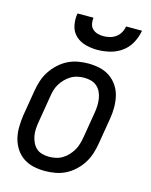

<svg xmlns="http://www.w3.org/2000/svg" viewBox="-113 -813 701 894"><g transform="rotate(15 237.5 -366.0)"><path d="M191 8Q162 8 135 2Q108 -4 86 -19Q64 -34 49.5 -56.5Q35 -79 28.5 -105Q22 -131 22.5 -159.5Q23 -188 27 -216L48 -342Q52 -366 60 -390.5Q68 -415 82.5 -437Q97 -459 117 -477.5Q137 -496 160 -507.5Q183 -519 208 -523.5Q233 -528 257 -528Q286 -528 313 -522Q340 -516 362 -501Q384 -486 399 -463.5Q414 -441 420 -415Q426 -389 426 -360.5Q426 -332 421 -304L400 -178Q396 -154 388 -129.5Q380 -105 366 -83Q352 -61 332 -42.5Q312 -24 289 -12.5Q266 -1 240.5 3.5Q215 8 191 8ZM192 -61Q208 -61 224.5 -64.5Q241 -68 256 -77Q271 -86 283 -99Q295 -112 303.5 -126.5Q312 -141 316.5 -157Q321 -173 324 -189L345 -315Q348 -332 348.5 -349.5Q349 -367 346.5 -383Q344 -399 337 -414Q330 -429 318 -439.5Q306 -450 290 -454.5Q274 -459 257 -459Q241 -459 224.5 -455.5Q208 -452 193 -443Q178 -434 165.5 -421Q153 -408 144.5 -393.5Q136 -379 131.5 -363Q127 -347 125 -331L104 -205Q101 -188 100 -170.5Q99 -153 102 -137Q105 -121 112 -106Q119 -91 130.5 -80.5Q142 -70 158.5 -65.5Q175 -61 192 -61ZM280 -600Q251 -600 223 -607.5Q195 -615 175 -634Q155 -653 149 -681.5Q143 -710 148 -740H225Q223 -725 226 -710.5Q229 -696 239 -686.5Q249 -677 262.5 -673Q276 -669 291 -669Q307 -669 322.5 -673Q338 -677 351 -686.5Q364 -696 372 -710.5Q380 -725 382 -740H459Q454 -710 439 -681.5Q424 -653 398 -634Q372 -615 341 -607.5Q310 -600 280 -600Z"/></g></svg>

Font: Iosevka QP
Style: Italic
Weight: 400
Italic angle: -9°
Designer: Belleve Invis
Foundry: Belleve Invis
Version: Version 20.0.0; ttfautohint (v1.8.4)